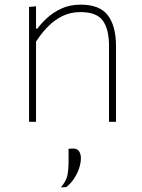

<svg xmlns="http://www.w3.org/2000/svg" viewBox="-20 -524 609 826"><path d="M105 0Q105 -56.5 105 -108.5Q105 -160.5 105 -221V-271Q105 -324.5 105 -381.5Q105 -438.5 105 -494L135 -497V-401H141Q156 -422 181.8 -446Q207.5 -470 243.8 -487Q280 -504 327 -504Q409.5 -504 444.2 -457.8Q479 -411.5 479 -326Q479 -294 479 -271.8Q479 -249.5 479 -221Q479 -163.5 479 -110Q479 -56.5 479 0H449Q449 -56.5 449 -110Q449 -163.5 449 -221V-326Q449 -398 422.5 -435Q396 -472 326 -472Q283 -472 248.2 -454.8Q213.5 -437.5 185.5 -408.8Q157.5 -380 135 -345V-221Q135 -160.5 135 -108.5Q135 -56.5 135 0ZM242 282Q264.5 255.5 269.8 231.2Q275 207 275 165Q275 153 275 140.5Q275 128 275 116L296 115Q312.5 115.5 320.2 127Q328 138.5 328 156Q328 177.5 320 201Q312 224.5 297.8 245.5Q283.5 266.5 265 281Z"/></svg>

Font: Commissioner Thin
Style: Regular
Weight: 100
Designer: Kostas Bartsokas
Foundry: Kostas Bartsokas
Version: Version 1.001;gftools[0.9.23]